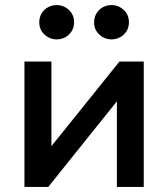

<svg xmlns="http://www.w3.org/2000/svg" viewBox="-20 -738 664 758"><path d="M76.5 0V-495H183V-161L451.5 -495H547.5V0H441.5V-338L170.5 0ZM204 -582.5Q176.5 -582.5 155.8 -601.5Q135 -620.5 135 -650Q135 -670 144.5 -685.5Q154 -701 169.8 -709.5Q185.5 -718 204 -718Q231 -718 251.8 -699Q272.5 -680 272.5 -650Q272.5 -630 263 -614.8Q253.5 -599.5 237.8 -591Q222 -582.5 204 -582.5ZM420.5 -582.5Q393 -582.5 372.2 -601.5Q351.5 -620.5 351.5 -650Q351.5 -670 361 -685.5Q370.5 -701 386.2 -709.5Q402 -718 420.5 -718Q447.5 -718 468.2 -699Q489 -680 489 -650Q489 -630 479.5 -614.8Q470 -599.5 454.2 -591Q438.5 -582.5 420.5 -582.5Z"/></svg>

Font: Geologica EX
Style: Regular
Weight: 400
Designer: Sindre Bremnes, Frode Helland
Foundry: Monokrom Skriftforlag AS
Version: Version 1.010;gftools[0.9.28]